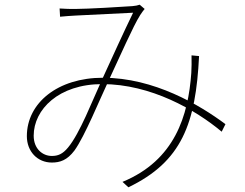

<svg xmlns="http://www.w3.org/2000/svg" viewBox="-20 -746 1040 815"><path d="M233 -710 235 -675C257 -677 279 -679 302 -680C348 -682 505 -690 545 -692C506 -612 457 -504 413 -408C372 -319 319 -180 269 -120C246 -92 226 -84 200 -84C161 -84 123 -114 123 -170C123 -281 229 -389 414 -389C620 -389 810 -280 921 -187L937 -219C827 -301 634 -416 417 -416C225 -416 94 -309 94 -168C94 -103 139 -56 200 -56C235 -56 265 -66 296 -107C340 -168 402 -321 442 -406C490 -508 545 -635 575 -682C583 -694 588 -701 594 -708L573 -726C564 -723 555 -721 542 -720C504 -717 348 -708 300 -708C280 -708 257 -708 233 -710ZM825 -508 793 -511C794 -485 793 -457 792 -436C779 -256 723 -66 500 26L525 49C752 -60 811 -222 825 -508Z"/></svg>

Font: Source Han Sans JP VF
Style: Regular
Weight: 250
Designer: Ryoko NISHIZUKA 西塚涼子 (kana, bopomofo & ideographs); Paul D. Hunt (Latin, Greek & Cyrillic); Sandoll Communications 산돌커뮤니
Foundry: Adobe
Version: Version 2.004;hotconv 1.0.118;makeotfexe 2.5.65603